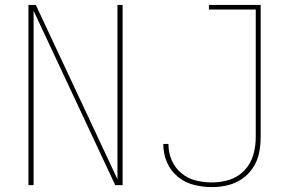

<svg xmlns="http://www.w3.org/2000/svg" viewBox="-20 -755 1192 783"><path d="M844 8Q877 8 908.5 0.5Q940 -7 967 -25.5Q994 -44 1012 -71.5Q1030 -99 1036.5 -131Q1043 -163 1043 -195V-735H832V-716H1023V-195Q1023 -159 1013 -123.5Q1003 -88 977 -60.5Q951 -33 916 -22Q881 -11 844 -11Q811 -11 778.5 -19Q746 -27 720 -48.5Q694 -70 680.5 -101Q667 -132 667 -166V-168H646V-165Q646 -128 661 -93Q676 -58 705.5 -34Q735 -10 771 -1Q807 8 844 8ZM96 0H117V-711L450 0H480V-735H459V-24L126 -735H96Z"/></svg>

Font: Iosevka Sparkle Thin
Style: Regular
Weight: 100
Designer: Belleve Invis
Foundry: Belleve Invis
Version: Version 4.5.0; ttfautohint (v1.8.3)